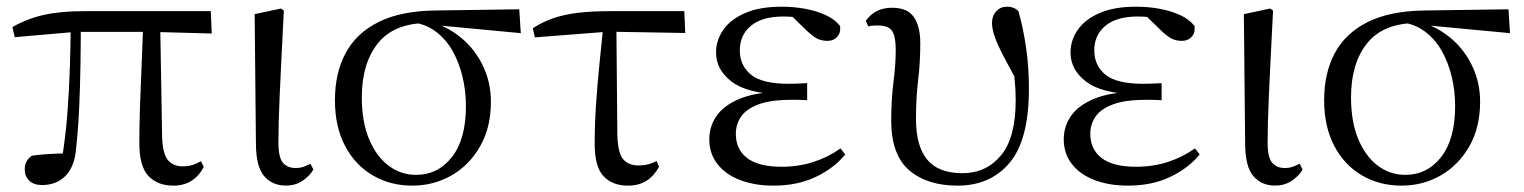

<svg xmlns="http://www.w3.org/2000/svg" viewBox="-20 -551 4642 585"><path d="M108 12.8Q83.1 12.8 69.3 -0.4Q55.4 -13.7 55.4 -34.1Q55.4 -49.2 60.9 -59.2Q66.4 -69.2 77.1 -76.7Q101.6 -80.1 129.7 -81.8Q157.7 -83.5 191 -83.6L167.1 -56.8Q179.7 -131.3 185.2 -204.1Q190.7 -276.8 192.9 -346.5Q195.1 -416.2 195.6 -482H226.2Q226.2 -419.6 225.2 -354.8Q224.2 -290 221.4 -226Q218.6 -162 212.2 -101.6Q208 -44.2 180.2 -15.7Q152.4 12.8 108 12.8ZM24.8 -437.7 17.8 -468.5Q62.4 -494.2 113.7 -505.6Q165 -517 236.1 -517H622.3L625.1 -448.9L437.6 -454H211.8ZM508 14.6Q460.2 14.6 432.3 -14.8Q404.5 -44.3 404.5 -114.1Q404.5 -163.3 406.4 -222.9Q408.4 -282.5 411.3 -348.6Q414.2 -414.7 416.6 -482H468L474 -131.8Q476 -81.3 492 -62.8Q508.1 -44.2 535.9 -44.2Q554.9 -44.2 567.4 -48.5Q579.9 -52.8 592.3 -59.8L600.9 -42.5Q586.7 -15 563.5 -0.2Q540.4 14.6 508 14.6Z M850.8 14.4Q809.3 14.4 784.7 -14.5Q760.2 -43.4 759.8 -111.9L755.9 -507.9L836 -525L844.8 -518.8Q840.3 -430.3 837.2 -367.2Q834.1 -304.2 832.1 -259Q830.1 -213.9 829.2 -180.2Q828.3 -146.5 828.3 -117.6Q828.3 -70.5 842.4 -54.8Q856.4 -39.1 880 -39.1Q894.8 -39.1 905.5 -43.2Q916.3 -47.3 925.9 -52L934.8 -34.8Q925.5 -16.9 903.5 -1.3Q881.5 14.4 850.8 14.4Z M1236 14.6Q1169.2 14.6 1115.5 -16.8Q1061.8 -48.2 1031.1 -106.9Q1000.5 -165.5 1000.5 -245.6Q1000.5 -328.5 1033 -389.2Q1065.6 -450 1133.2 -483.8Q1200.9 -517.6 1304.8 -519L1562.1 -522.7L1566.8 -450L1300.1 -475.1L1283.2 -481Q1180.5 -480.5 1131.4 -419.1Q1082.4 -357.7 1082.4 -254.5Q1082.4 -179.9 1104.6 -126.9Q1126.9 -73.9 1164.2 -46.1Q1201.6 -18.2 1247.4 -18.2Q1314.4 -18.2 1357 -72.6Q1399.6 -127 1399.6 -227.7Q1399.6 -274.5 1389 -318.2Q1378.4 -361.8 1358.1 -397.3Q1337.7 -432.7 1307 -455.4Q1276.4 -478.1 1235.6 -483L1249 -492Q1296.9 -487.6 1338.2 -466.6Q1379.5 -445.6 1410.2 -411.9Q1440.9 -378.2 1458.3 -334.6Q1475.7 -291.1 1475.7 -240.9Q1475.7 -162.3 1442.7 -104.9Q1409.8 -47.5 1355.5 -16.4Q1301.2 14.6 1236 14.6Z M1609.7 -437.1 1603.5 -465Q1633.8 -484.8 1667 -495.9Q1700.2 -507.1 1741.9 -512.1Q1783.6 -517 1839.4 -517H2065L2067.9 -450.5L1833.4 -454.5ZM1893.2 14.6Q1845.7 14.6 1818.8 -14.3Q1791.9 -43.2 1791.9 -112.1Q1791.9 -170.4 1796 -232.2Q1800.1 -293.9 1806.4 -355.7Q1812.8 -417.4 1818.5 -474.9H1858L1861 -136.8Q1863 -83.2 1879.5 -65Q1895.9 -46.9 1924.5 -46.9Q1941.3 -46.9 1954.7 -50.3Q1968.1 -53.7 1980.3 -60.7L1987.9 -42.7Q1973 -15 1949.8 -0.2Q1926.6 14.6 1893.2 14.6Z M2337.3 14.6Q2279 14.6 2234.7 -2.5Q2190.3 -19.6 2165.7 -51.5Q2141.1 -83.4 2141.1 -126.7Q2141.1 -165.3 2162.9 -197.3Q2184.7 -229.3 2232.5 -249.5Q2280.3 -269.8 2357.7 -271.6V-263.4Q2254.9 -266.8 2208.3 -302.9Q2161.7 -339 2161.7 -390.7Q2161.7 -428.3 2183.7 -460Q2205.6 -491.8 2250.1 -511.2Q2294.6 -530.6 2361.8 -530.6Q2397.9 -530.6 2432.4 -524.4Q2467 -518.1 2495.3 -505.3Q2523.6 -492.4 2539.6 -471.9Q2542.2 -450.8 2530.8 -438.7Q2519.5 -426.5 2501.6 -426.5Q2484.7 -426.5 2471.7 -432.4Q2458.7 -438.4 2438.9 -456.8L2381.6 -512.6L2437.7 -511.5L2447 -491.9Q2421.4 -496.3 2403.7 -498.5Q2386.1 -500.7 2366.7 -500.7Q2302 -500.7 2268 -472.4Q2234.1 -444.1 2234.1 -397.6Q2234.1 -351.6 2268 -323.6Q2301.8 -295.7 2383.2 -295.7Q2395.3 -295.7 2408.2 -296.2Q2421.1 -296.7 2439.3 -297.7V-245.7Q2419.9 -246.9 2410.4 -246.9Q2401 -246.9 2392.6 -246.9Q2327.1 -246.9 2290.1 -232.6Q2253.1 -218.4 2237.6 -195.2Q2222 -172 2222 -143.3Q2222 -95.8 2256.7 -69.3Q2291.4 -42.9 2361.6 -42.9Q2412.3 -42.9 2457.3 -57.2Q2502.3 -71.5 2540.9 -98.8L2555.3 -80.5Q2521.8 -38.9 2465.8 -12.1Q2409.9 14.6 2337.3 14.6Z M2897.7 14.6Q2804.7 14.6 2750 -32.4Q2695.4 -79.5 2695.4 -184.1Q2695.4 -246.2 2702.3 -300.9Q2709.2 -355.5 2709.2 -397.8Q2709.2 -441.2 2697.6 -457.3Q2686 -473.4 2654.6 -473.4Q2646.8 -473.4 2639.2 -472.9Q2631.6 -472.4 2625.6 -470.4L2618.1 -487.6Q2631.2 -506.6 2651 -517Q2670.8 -527.4 2698.2 -527.4Q2744.9 -527.4 2764.4 -498.9Q2784 -470.5 2784 -419.5Q2784 -361.4 2777.4 -307.2Q2770.9 -252.9 2770.9 -187.9Q2770.9 -106.5 2804.8 -64.9Q2838.8 -23.3 2912.2 -23.3Q2984.4 -23.3 3029.5 -77.1Q3074.7 -130.8 3074.7 -245.9Q3074.7 -274.7 3071.9 -304.8Q3069.1 -334.9 3063.9 -369.8L3080.1 -367.5L3084.3 -293.8Q3053.2 -349.2 3035.2 -384.4Q3017.2 -419.7 3009.8 -442.1Q3002.5 -464.5 3002.5 -481.2Q3002.5 -503 3015.5 -516.8Q3028.6 -530.6 3047.6 -530.6Q3059.2 -530.6 3068.1 -527Q3076.9 -523.4 3083 -516.9Q3097.4 -467.3 3106.2 -407Q3115 -346.7 3115 -280.1Q3115 -125.4 3056.4 -55.4Q2997.8 14.6 2897.7 14.6Z M3417.3 14.6Q3359 14.6 3314.7 -2.5Q3270.3 -19.6 3245.7 -51.5Q3221.1 -83.4 3221.1 -126.7Q3221.1 -165.3 3242.9 -197.3Q3264.7 -229.3 3312.5 -249.5Q3360.3 -269.8 3437.7 -271.6V-263.4Q3334.9 -266.8 3288.3 -302.9Q3241.7 -339 3241.7 -390.7Q3241.7 -428.3 3263.7 -460Q3285.6 -491.8 3330.1 -511.2Q3374.6 -530.6 3441.8 -530.6Q3477.9 -530.6 3512.4 -524.4Q3547 -518.1 3575.3 -505.3Q3603.6 -492.4 3619.6 -471.9Q3622.2 -450.8 3610.8 -438.7Q3599.5 -426.5 3581.6 -426.5Q3564.7 -426.5 3551.7 -432.4Q3538.7 -438.4 3518.9 -456.8L3461.6 -512.6L3517.7 -511.5L3527 -491.9Q3501.4 -496.3 3483.7 -498.5Q3466.1 -500.7 3446.7 -500.7Q3382 -500.7 3348 -472.4Q3314.1 -444.1 3314.1 -397.6Q3314.1 -351.6 3348 -323.6Q3381.8 -295.7 3463.2 -295.7Q3475.3 -295.7 3488.2 -296.2Q3501.1 -296.7 3519.3 -297.7V-245.7Q3499.9 -246.9 3490.4 -246.9Q3481 -246.9 3472.6 -246.9Q3407.1 -246.9 3370.1 -232.6Q3333.1 -218.4 3317.6 -195.2Q3302 -172 3302 -143.3Q3302 -95.8 3336.7 -69.3Q3371.4 -42.9 3441.6 -42.9Q3492.3 -42.9 3537.3 -57.2Q3582.3 -71.5 3620.9 -98.8L3635.3 -80.5Q3601.8 -38.9 3545.8 -12.1Q3489.9 14.6 3417.3 14.6Z M3864.8 14.4Q3823.3 14.4 3798.7 -14.5Q3774.2 -43.4 3773.8 -111.9L3769.9 -507.9L3850 -525L3858.8 -518.8Q3854.3 -430.3 3851.2 -367.2Q3848.1 -304.2 3846.1 -259Q3844.1 -213.9 3843.2 -180.2Q3842.3 -146.5 3842.3 -117.6Q3842.3 -70.5 3856.4 -54.8Q3870.4 -39.1 3894 -39.1Q3908.8 -39.1 3919.5 -43.2Q3930.3 -47.3 3939.9 -52L3948.8 -34.8Q3939.5 -16.9 3917.5 -1.3Q3895.5 14.4 3864.8 14.4Z M4250 14.6Q4183.2 14.6 4129.5 -16.8Q4075.8 -48.2 4045.1 -106.9Q4014.5 -165.5 4014.5 -245.6Q4014.5 -328.5 4047 -389.2Q4079.6 -450 4147.2 -483.8Q4214.9 -517.6 4318.8 -519L4576.1 -522.7L4580.8 -450L4314.1 -475.1L4297.2 -481Q4194.5 -480.5 4145.4 -419.1Q4096.4 -357.7 4096.4 -254.5Q4096.4 -179.9 4118.6 -126.9Q4140.9 -73.9 4178.2 -46.1Q4215.6 -18.2 4261.4 -18.2Q4328.4 -18.2 4371 -72.6Q4413.6 -127 4413.6 -227.7Q4413.6 -274.5 4403 -318.2Q4392.4 -361.8 4372.1 -397.3Q4351.7 -432.7 4321 -455.4Q4290.4 -478.1 4249.6 -483L4263 -492Q4310.9 -487.6 4352.2 -466.6Q4393.5 -445.6 4424.2 -411.9Q4454.9 -378.2 4472.3 -334.6Q4489.7 -291.1 4489.7 -240.9Q4489.7 -162.3 4456.7 -104.9Q4423.8 -47.5 4369.5 -16.4Q4315.2 14.6 4250 14.6Z"/></svg>

Font: Noto Serif KR
Style: Regular
Weight: 200
Designer: Ryoko NISHIZUKA 西塚涼子 (kana & ideographs); Frank Grießhammer (Latin, Greek & Cyrillic); Wenlong ZHANG 张文龙 (bopomofo); San
Foundry: Adobe
Version: Version 2.001;hotconv 1.1.0;makeotfexe 2.6.0